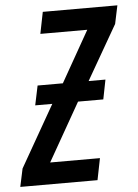

<svg xmlns="http://www.w3.org/2000/svg" viewBox="-93 -755 570 795"><g transform="rotate(-5 192.0 -357.0)"><path d="M-41 0H280L298 -90H91L228 -331H333L349 -412H279L409 -638L425 -714H115L97 -624H292L172 -412H67L50 -331H121L-25 -75Z"/></g></svg>

Font: Noto Sans UI Condensed Medium
Style: Italic
Weight: 500
Width: 3
Italic angle: -12°
Designer: Monotype Design Team
Foundry: Monotype Imaging Inc.
Version: Version 1.901